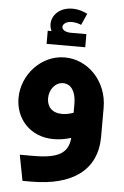

<svg xmlns="http://www.w3.org/2000/svg" viewBox="-62 -763 675 1049"><g transform="rotate(5 275.0 -238.5)"><path d="M294 -587C263 -587 246 -601 246 -615C246 -629 262 -646 295 -646C310 -646 329 -643 347 -635L375 -698C349 -711 322 -719 294 -719C220 -719 180 -672 180 -625C180 -612 183 -599 189 -587H168V-515H380V-587ZM274 -450C145 -450 41 -335 41 -207C41 -94 122 0 251 0C282 0 315 -5 347 -15C340 67 289 101 151 101H75L102 242H151C373 242 509 150 509 -36V-194C509 -339 402 -450 274 -450ZM202 -220C202 -268 234 -309 277 -309C321 -309 348 -268 348 -203V-153C329 -146 306 -141 286 -141C229 -141 202 -175 202 -220Z"/></g></svg>

Font: UULA Sans
Style: Bold
Weight: 700
Designer: Mohamed Gaber, Laura Garcia Mut
Foundry: Kief Type Foundry
Version: Version 3.006;hotconv 1.0.109;makeotfexe 2.5.65596